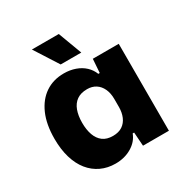

<svg xmlns="http://www.w3.org/2000/svg" viewBox="-173 -885 992 1033"><g transform="rotate(-30 322.5 -368.5)"><path d="M251 10Q202 10 161.5 -9Q121 -28 92 -64Q63 -100 47.5 -152Q32 -204 32 -270Q32 -359 59.5 -421.5Q87 -484 136 -517Q185 -550 251 -550Q289 -550 321.5 -538.5Q354 -527 377 -505.5Q400 -484 411 -455H420L426 -540H587V0H426L420 -85H411Q395 -42 351.5 -16Q308 10 251 10ZM313 -126Q349 -126 372 -141.5Q395 -157 406.5 -184Q418 -211 418 -245V-295Q418 -331 405.5 -358Q393 -385 370.5 -399.5Q348 -414 317 -414Q278 -414 253 -396.5Q228 -379 216 -346.5Q204 -314 204 -270Q204 -227 215.5 -194.5Q227 -162 251 -144Q275 -126 313 -126ZM261 -600 167 -747H334L389 -600Z"/></g></svg>

Font: Mona Sans ExtraLight ExtraBold
Style: Regular
Weight: 800
Version: Version 2.000